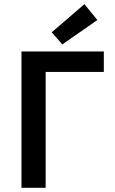

<svg xmlns="http://www.w3.org/2000/svg" viewBox="-20 -901 550 921"><path d="M83 0V-654H478V-556H199V0ZM279 -688 228 -746 385 -881 447 -805Z"/></svg>

Font: TT Toshiba Sans Medium
Style: Regular
Weight: 500
Designer: Paul D. Hunt
Foundry: Toshiba Corporation
Version: Version 2.020;PS 2.000;hotconv 1.0.86;makeotf.lib2.5.63406